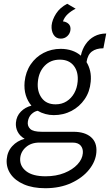

<svg xmlns="http://www.w3.org/2000/svg" viewBox="-20 -748 581 1014"><path d="M219 246Q153.5 246 106.5 225.8Q59.5 205.5 35.8 170.8Q12 136 15.5 93Q19 52 44.8 23.8Q70.5 -4.5 110 -15Q85 -29.5 73.5 -51.8Q62 -74 64 -100Q67 -135 90.2 -158.5Q113.5 -182 146 -190Q126 -213.5 116.2 -245.2Q106.5 -277 110 -316Q115.5 -368.5 142 -407.8Q168.5 -447 210 -468.5Q251.5 -490 300.5 -490Q332.5 -490 359.8 -480.8Q387 -471.5 407 -454Q414.5 -489 432.8 -515.2Q451 -541.5 478.5 -556.2Q506 -571 541 -571L526 -493Q488 -493 465.2 -475.8Q442.5 -458.5 437 -420Q450 -399 456 -373Q462 -347 459 -316Q454.5 -264 427.2 -224.2Q400 -184.5 357.5 -162.2Q315 -140 264 -140Q241 -140 219 -146Q197 -152 179 -163Q160.5 -159.5 145.5 -144.5Q130.5 -129.5 127 -105Q124 -82 139.8 -67Q155.5 -52 201 -52H368Q428 -52 460.5 -23.8Q493 4.5 489 56Q485.5 104 450.8 147.5Q416 191 356.5 218.5Q297 246 219 246ZM220.5 183Q276.5 183 320 165.5Q363.5 148 389.2 120.2Q415 92.5 417.5 61Q419.5 36.5 406 20.8Q392.5 5 363 5H188Q144 5 116.2 29.8Q88.5 54.5 86.5 90Q84.5 130 118.8 156.5Q153 183 220.5 183ZM273.5 -197Q306.5 -197 331.5 -212.8Q356.5 -228.5 371.8 -255.5Q387 -282.5 390 -316Q395 -368 369.8 -400.5Q344.5 -433 296 -433Q247 -433 215.8 -400.5Q184.5 -368 180 -316Q175 -265.5 199.8 -231.2Q224.5 -197 273.5 -197ZM335 -728 379.5 -702Q355.5 -690 337.8 -673.5Q320 -657 312.5 -635Q331 -633 342.8 -621.2Q354.5 -609.5 352 -589.5Q350 -571 335.8 -557.5Q321.5 -544 301 -544Q276 -544 263.2 -564.2Q250.5 -584.5 252.5 -613.5Q255.5 -643.5 276 -675.8Q296.5 -708 335 -728Z"/></svg>

Font: Karla
Style: Italic
Weight: 400
Italic angle: -8°
Designer: Jonathan Pinhorn
Version: Version 2.004;gftools[0.9.33]